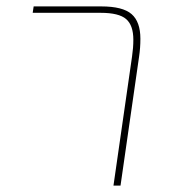

<svg xmlns="http://www.w3.org/2000/svg" viewBox="-20 -579 533 599"><path d="M392 -403Q396 -430 396 -455Q396 -500 373.5 -519.5Q351 -539 294 -539H82L85 -559H296Q363 -559 390.5 -535Q418 -511 418 -458Q418 -430 414 -403L356 0H334Z"/></svg>

Font: FiraGO Thin
Style: Italic
Weight: 100
Italic angle: -8°
Designer: bBox Type GmbH
Foundry: bBox Type GmbH
Version: Version 1.001